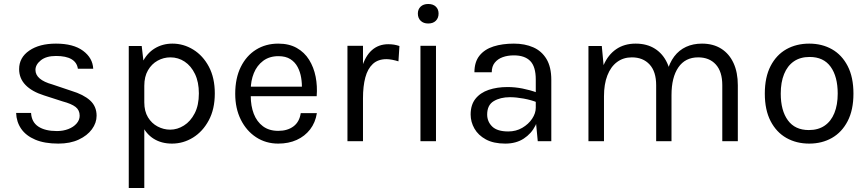

<svg xmlns="http://www.w3.org/2000/svg" viewBox="-20 -709 4356 964"><path d="M273 12Q203.5 12 157 -7.8Q110.5 -27.5 86.5 -62.2Q62.5 -97 61 -142H136Q138.5 -96 172.5 -73.5Q206.5 -51 266 -51Q297 -51 323 -61Q349 -71 364.5 -88.8Q380 -106.5 380 -128Q380 -156 359.5 -172Q339 -188 294 -200L201 -230Q140.5 -249 108.2 -282.2Q76 -315.5 76 -362Q76 -420 127 -455Q178 -490 261 -490Q348.5 -490 397 -454Q445.5 -418 448 -364H371Q366.5 -395.5 339 -411.8Q311.5 -428 261 -428Q212 -428 185 -406.2Q158 -384.5 158 -358Q158 -308.5 243 -285L338 -253Q399.5 -234.5 432.2 -204.8Q465 -175 465 -128Q465 -92 441.5 -60Q418 -28 375 -8Q332 12 273 12Z M843.5 12Q791 12 752.2 -12Q713.5 -36 692.5 -82.2Q671.5 -128.5 671.5 -195H704.5Q704.5 -150.5 723 -120Q741.5 -89.5 771.5 -73.8Q801.5 -58 834.5 -58Q870.5 -58 903.5 -78.8Q936.5 -99.5 957.5 -140Q978.5 -180.5 978.5 -240Q978.5 -297 959 -337.5Q939.5 -378 907.2 -399.5Q875 -421 835.5 -421Q801.5 -421 771.5 -404.5Q741.5 -388 723 -356.2Q704.5 -324.5 704.5 -278H671.5Q671.5 -347.5 694.5 -394.8Q717.5 -442 757 -466Q796.5 -490 845.5 -490Q901.5 -490 950.2 -460Q999 -430 1028.8 -374Q1058.5 -318 1058.5 -240Q1058.5 -161 1028.2 -104.8Q998 -48.5 949 -18.2Q900 12 843.5 12ZM626.5 235V-478H691.5L704.5 -366V235Z M1377 12Q1315 12 1266.2 -19.8Q1217.5 -51.5 1189.2 -108Q1161 -164.5 1161 -238Q1161 -316.5 1189 -373Q1217 -429.5 1265.8 -459.8Q1314.5 -490 1377 -490Q1431.5 -490 1470 -468.2Q1508.5 -446.5 1532 -408.8Q1555.5 -371 1564.8 -323.8Q1574 -276.5 1570 -226H1224V-274H1518.5L1495.5 -259Q1497 -288.5 1492.2 -318Q1487.5 -347.5 1474.5 -372.2Q1461.5 -397 1438 -412Q1414.5 -427 1378 -427Q1332.5 -427 1301.2 -403.5Q1270 -380 1254.5 -341.8Q1239 -303.5 1239 -259V-227Q1239 -177 1254.2 -137.5Q1269.5 -98 1300.2 -75Q1331 -52 1377 -52Q1423.5 -52 1453.5 -74.5Q1483.5 -97 1490 -141H1571Q1563.5 -93.5 1537 -59.2Q1510.5 -25 1469.8 -6.5Q1429 12 1377 12Z M1724.5 0V-479H1802.5V0ZM1778.5 -216Q1778.5 -307 1796 -367.2Q1813.5 -427.5 1847.2 -457.2Q1881 -487 1929.5 -487Q1945 -487 1958.5 -484.8Q1972 -482.5 1985.5 -478L1980.5 -401Q1966.5 -405.5 1949.8 -408.8Q1933 -412 1920.5 -412Q1878 -412 1852 -388Q1826 -364 1814.2 -320Q1802.5 -276 1802.5 -216Z M2130 -591Q2106 -591 2092 -604.8Q2078 -618.5 2078 -641Q2078 -662.5 2092 -675.8Q2106 -689 2130 -689Q2154.5 -689 2168.2 -675.8Q2182 -662.5 2182 -641Q2182 -618.5 2168.2 -604.8Q2154.5 -591 2130 -591ZM2091 0V-479H2169V0Z M2680 0 2670 -105V-310Q2670 -374.5 2642.2 -402.8Q2614.5 -431 2560 -431Q2529 -431 2504 -422Q2479 -413 2464 -394.2Q2449 -375.5 2449 -346H2362Q2362 -398 2387.5 -429.8Q2413 -461.5 2457.8 -475.8Q2502.5 -490 2560 -490Q2615 -490 2657.2 -471.5Q2699.5 -453 2723.8 -412.8Q2748 -372.5 2748 -308V0ZM2517 12Q2458 12 2419.5 -9Q2381 -30 2362 -63.5Q2343 -97 2343 -134Q2343 -182.5 2367.2 -213Q2391.5 -243.5 2433.5 -257.8Q2475.5 -272 2528 -272Q2565.5 -272 2603.5 -264.5Q2641.5 -257 2677 -244V-195Q2647.5 -207 2609.5 -214Q2571.5 -221 2540 -221Q2492 -221 2459 -201.2Q2426 -181.5 2426 -134Q2426 -98.5 2451.2 -73.8Q2476.5 -49 2532 -49Q2571 -49 2602.2 -67.2Q2633.5 -85.5 2651.8 -113Q2670 -140.5 2670 -168H2689Q2689 -120 2668.5 -79Q2648 -38 2609.5 -13Q2571 12 2517 12Z M3606.5 0V-281Q3606.5 -349.5 3574 -385.2Q3541.5 -421 3485.5 -421Q3420.5 -421 3386 -370.8Q3351.5 -320.5 3351.5 -232H3315.5Q3315.5 -296.5 3328.2 -345Q3341 -393.5 3365.2 -425.5Q3389.5 -457.5 3424.8 -473.8Q3460 -490 3504.5 -490Q3561 -490 3601.2 -464.5Q3641.5 -439 3663 -392.2Q3684.5 -345.5 3684.5 -281V0ZM2934.5 0V-478H3001.5L3010.5 -382Q3033 -434 3073.8 -462Q3114.5 -490 3171.5 -490Q3228 -490 3268.2 -464.5Q3308.5 -439 3330 -392.2Q3351.5 -345.5 3351.5 -281V0H3274.5V-281Q3274.5 -349.5 3241.5 -385.2Q3208.5 -421 3152.5 -421Q3109.5 -421 3078 -397.5Q3046.5 -374 3029.5 -330.2Q3012.5 -286.5 3012.5 -226V0Z M4043 12Q3978.5 12 3928.2 -16.5Q3878 -45 3849 -101Q3820 -157 3820 -239Q3820 -321.5 3849 -377.5Q3878 -433.5 3928.2 -461.8Q3978.5 -490 4043 -490Q4107 -490 4157 -461.8Q4207 -433.5 4236 -377.5Q4265 -321.5 4265 -239Q4265 -157 4236 -101Q4207 -45 4157 -16.5Q4107 12 4043 12ZM4041 -56Q4088 -56 4120.2 -78Q4152.5 -100 4169.2 -141.2Q4186 -182.5 4186 -239Q4186 -324.5 4150.5 -373.8Q4115 -423 4045 -423Q3998 -423 3965.8 -400.8Q3933.5 -378.5 3916.8 -337.2Q3900 -296 3900 -239Q3900 -154 3935.8 -105Q3971.5 -56 4041 -56Z"/></svg>

Font: Karla ExtraLight
Style: Regular
Weight: 400
Version: Version 2.001